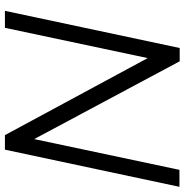

<svg xmlns="http://www.w3.org/2000/svg" viewBox="-5 -745 750 780"><g transform="rotate(90 370.0 -355.0)"><path d="M175 -710H229L545 -119L670 -709H739L588 0H529L216 -580L93 0H24Z"/></g></svg>

Font: Raleway-v4020
Style: Italic
Weight: 400
Italic angle: -12°
Designer: Matt McInerney, Pablo Impallari, Rodrigo Fuenzalida
Foundry: Matt McInerney, Pablo Impallari, Rodrigo Fuenzalida
Version: Version 4.020;PS 004.020;hotconv 1.0.88;makeotf.lib2.5.64775